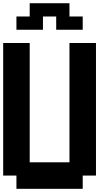

<svg xmlns="http://www.w3.org/2000/svg" viewBox="-20 -1187 707 1207"><path d="M0 -83.3V-916.7H166.7V-166.7H416.7V-916.7H583.3V-83.3H500V0H83.3V-83.3ZM83.3 -1000V-1083.3H166.7V-1166.7H416.7V-1083.3H500V-1000H333.3V-1083.3H250V-1000Z"/></svg>

Font: Galmuri11 Bold
Style: Regular
Weight: 700
Designer: Lee Minseo (quiple)
Version: Version 2.397;hotconv 1.1.1;makeotfexe 2.6.0 DEVELOPMENT